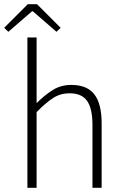

<svg xmlns="http://www.w3.org/2000/svg" viewBox="-39 -898 587 918"><path d="M92 0V-719H136V-405Q174 -443 213 -467.5Q252 -492 302 -492Q377 -492 412 -447Q447 -402 447 -308V0H403V-302Q403 -379 377.5 -415.5Q352 -452 293 -452Q250 -452 215 -429.5Q180 -407 136 -362V0ZM-19 -765 94 -878H138L251 -765L231 -746L118 -844H114L1 -746Z"/></svg>

Font: CV Source Sans Light
Style: Regular
Weight: 300
Designer: Paul D. Hunt
Foundry: Adobe Systems Incorporated
Version: Version 3.001